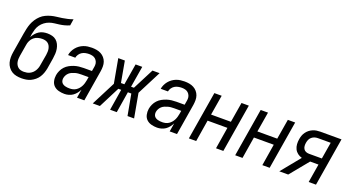

<svg xmlns="http://www.w3.org/2000/svg" viewBox="-47 -1337 3594 1947"><g transform="rotate(20 1750.0 -363.5)"><path d="M204 8Q175 8 147.5 2.5Q120 -3 98 -17Q76 -31 60 -53Q44 -75 37 -101Q30 -127 30 -155.5Q30 -184 35 -213L70 -425Q75 -453 81 -481Q87 -509 97.5 -536.5Q108 -564 125 -589.5Q142 -615 164 -635.5Q186 -656 213.5 -669Q241 -682 269.5 -689.5Q298 -697 326.5 -700Q355 -703 383.5 -707.5Q412 -712 440.5 -718.5Q469 -725 496 -735L485 -665Q459 -654 433 -647Q407 -640 380.5 -636.5Q354 -633 327.5 -630Q301 -627 275 -618Q249 -609 225.5 -591.5Q202 -574 186 -551Q170 -528 162 -502Q154 -476 149 -450Q148 -441 147 -432.5Q146 -424 144 -415Q156 -436 172 -455Q188 -474 208.5 -487Q229 -500 252 -505Q275 -510 298 -510Q324 -510 349.5 -503.5Q375 -497 393.5 -481Q412 -465 423 -442.5Q434 -420 438.5 -394.5Q443 -369 441.5 -342.5Q440 -316 436 -290L417 -174Q412 -149 403.5 -125Q395 -101 381 -79Q367 -57 346 -39.5Q325 -22 302 -11Q279 0 253.5 4Q228 8 204 8ZM204 -62Q220 -62 236.5 -65Q253 -68 268.5 -76Q284 -84 296.5 -96Q309 -108 317.5 -122.5Q326 -137 331.5 -153Q337 -169 339 -185L359 -301Q361 -318 362 -335Q363 -352 359.5 -368.5Q356 -385 348.5 -399Q341 -413 328.5 -422.5Q316 -432 300 -436Q284 -440 267 -440Q244 -440 220 -433.5Q196 -427 177 -411Q158 -395 147 -372Q136 -349 133 -326L112 -201Q109 -184 108.5 -167Q108 -150 111 -134Q114 -118 122 -104Q130 -90 142 -80Q154 -70 170.5 -66Q187 -62 204 -62Z M667 8Q635 8 604.5 0Q574 -8 553 -28Q532 -48 525 -79Q518 -110 523 -142Q527 -167 538.5 -192Q550 -217 568.5 -237Q587 -257 611.5 -270.5Q636 -284 661 -292Q686 -300 711.5 -303Q737 -306 763 -306H851L858 -347Q859 -353 860 -360Q861 -367 861 -373Q862 -392 854.5 -409Q847 -426 834 -437.5Q821 -449 803 -453.5Q785 -458 766 -458Q747 -458 727 -454Q707 -450 690 -439.5Q673 -429 661 -411.5Q649 -394 646 -375H568Q571 -397 581 -418.5Q591 -440 606 -458.5Q621 -477 640.5 -491Q660 -505 682 -513.5Q704 -522 726.5 -525Q749 -528 771 -528Q797 -528 822.5 -523.5Q848 -519 869.5 -507.5Q891 -496 907 -477.5Q923 -459 931 -436Q939 -413 939 -387Q939 -361 935 -335L880 0H801L816 -92Q805 -70 790 -51Q775 -32 755.5 -18.5Q736 -5 712.5 1.5Q689 8 667 8ZM699 -62Q715 -62 732.5 -66Q750 -70 765.5 -80Q781 -90 793 -104Q805 -118 813 -133.5Q821 -149 826 -166Q831 -183 834 -200L840 -236H763Q747 -236 730 -234.5Q713 -233 697 -228.5Q681 -224 664.5 -217Q648 -210 635 -198.5Q622 -187 613.5 -171.5Q605 -156 602 -139Q600 -127 602 -114.5Q604 -102 610.5 -92.5Q617 -83 627 -77Q637 -71 649 -67.5Q661 -64 673.5 -63Q686 -62 699 -62Z M971 0 1104 -260 1057 -520H1128L1169 -292H1206L1244 -520H1316L1278 -292H1309L1348 -368L1426 -520H1503L1370 -260L1417 0H1346L1304 -228H1267L1230 0H1158L1195 -228H1164L1048 0Z M1667 8Q1635 8 1604.5 0Q1574 -8 1553 -28Q1532 -48 1525 -79Q1518 -110 1523 -142Q1527 -167 1538.5 -192Q1550 -217 1568.5 -237Q1587 -257 1611.5 -270.5Q1636 -284 1661 -292Q1686 -300 1711.5 -303Q1737 -306 1763 -306H1851L1858 -347Q1859 -353 1860 -360Q1861 -367 1861 -373Q1862 -392 1854.5 -409Q1847 -426 1834 -437.5Q1821 -449 1803 -453.5Q1785 -458 1766 -458Q1747 -458 1727 -454Q1707 -450 1690 -439.5Q1673 -429 1661 -411.5Q1649 -394 1646 -375H1568Q1571 -397 1581 -418.5Q1591 -440 1606 -458.5Q1621 -477 1640.5 -491Q1660 -505 1682 -513.5Q1704 -522 1726.5 -525Q1749 -528 1771 -528Q1797 -528 1822.5 -523.5Q1848 -519 1869.5 -507.5Q1891 -496 1907 -477.5Q1923 -459 1931 -436Q1939 -413 1939 -387Q1939 -361 1935 -335L1880 0H1801L1816 -92Q1805 -70 1790 -51Q1775 -32 1755.5 -18.5Q1736 -5 1712.5 1.5Q1689 8 1667 8ZM1699 -62Q1715 -62 1732.5 -66Q1750 -70 1765.5 -80Q1781 -90 1793 -104Q1805 -118 1813 -133.5Q1821 -149 1826 -166Q1831 -183 1834 -200L1840 -236H1763Q1747 -236 1730 -234.5Q1713 -233 1697 -228.5Q1681 -224 1664.5 -217Q1648 -210 1635 -198.5Q1622 -187 1613.5 -171.5Q1605 -156 1602 -139Q1600 -127 1602 -114.5Q1604 -102 1610.5 -92.5Q1617 -83 1627 -77Q1637 -71 1649 -67.5Q1661 -64 1673.5 -63Q1686 -62 1699 -62Z M2008 0 2094 -520H2173L2137 -304H2351L2387 -520H2466L2380 0H2301L2339 -234H2125L2087 0Z M2508 0 2594 -520H2673L2637 -304H2851L2887 -520H2966L2880 0H2801L2839 -234H2625L2587 0Z M2984 0 3152 -206Q3126 -213 3105 -229Q3084 -245 3072.5 -268.5Q3061 -292 3059 -320Q3057 -348 3062 -376Q3065 -396 3072 -415.5Q3079 -435 3091.5 -452.5Q3104 -470 3121 -483.5Q3138 -497 3158 -505.5Q3178 -514 3198 -517Q3218 -520 3238 -520H3466L3380 0H3301L3334 -200H3244L3080 0ZM3207 -270H3345L3375 -450H3238Q3220 -450 3203 -445Q3186 -440 3171 -427.5Q3156 -415 3149 -398.5Q3142 -382 3139 -364Q3136 -346 3137.5 -328.5Q3139 -311 3148 -297Q3157 -283 3173 -276.5Q3189 -270 3207 -270Z"/></g></svg>

Font: Iosevka Oblique
Style: Regular
Weight: 400
Italic angle: -9°
Monospace: yes
Designer: Belleve Invis
Foundry: Belleve Invis
Version: Version 32.5.0; ttfautohint (v1.8.4)